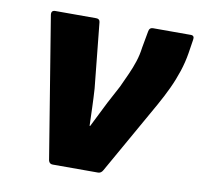

<svg xmlns="http://www.w3.org/2000/svg" viewBox="-62 -563 660 629"><g transform="rotate(10 267.5 -248.5)"><path d="M152 0Q141 0 138 -11L61 -482Q59 -497 73 -497H209Q221 -497 222 -486L244 -269Q246 -238 247 -207.5Q248 -177 249 -146H251Q261 -167 272 -188Q283 -209 293 -230L325 -290Q336 -314 346 -336Q356 -358 363.5 -381Q371 -404 374 -428L384 -483Q386 -497 398 -497H524Q537 -497 534 -482L527 -437Q522 -406 512 -375.5Q502 -345 488 -315Q474 -285 456 -253L319 -11Q313 0 303 0Z"/></g></svg>

Font: Sofia Sans Semi Condensed Black
Style: Italic
Weight: 900
Italic angle: -9°
Version: Version 4.100